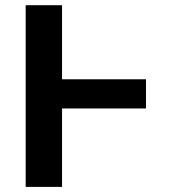

<svg xmlns="http://www.w3.org/2000/svg" viewBox="-20 -732 672 752"><path d="M551.8 -421.5V-307.2H223V0H80.6V-711.6H223V-421.5Z"/></svg>

Font: Interface
Style: Bold
Weight: 700
Designer: Rasmus Andersson
Foundry: rsms
Version: Version 1.8